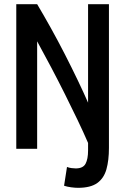

<svg xmlns="http://www.w3.org/2000/svg" viewBox="-20 -713 600 920"><path d="M354 187Q340 187 321 184.5Q302 182 287 177L301 87Q311 91 323 92.5Q335 94 343 94Q378 94 390 71.5Q402 49 402 8V-28Q380 -79 351.5 -138.5Q323 -198 291 -262Q259 -326 225 -390.5Q191 -455 158 -515V0H58V-693H158Q189 -641 223.5 -579Q258 -517 291 -452.5Q324 -388 352.5 -328.5Q381 -269 402 -221V-693H502V-4Q502 55 490 98Q478 141 446 164Q414 187 354 187Z"/></svg>

Font: Ubuntu Sans Mono Medium
Style: Regular
Weight: 500
Monospace: yes
Designer: Dalton Maag Ltd
Foundry: Dalton Maag Ltd
Version: Version 1.006